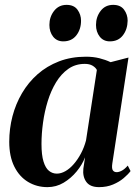

<svg xmlns="http://www.w3.org/2000/svg" viewBox="-20 -758 573 789"><path d="M441.5 -86Q438.5 -65.5 443.8 -58Q449 -50.5 459.5 -50.5Q469 -50.5 480.8 -56.8Q492.5 -63 505 -77.5L516.5 -55Q506.5 -41.5 488.2 -26Q470 -10.5 444.5 0.2Q419 11 387 11Q350 11 334.5 -10.8Q319 -32.5 322.5 -65L329.5 -111.5Q318 -81.5 295 -53.5Q272 -25.5 241.5 -7.2Q211 11 175 11Q131 11 95.2 -10.5Q59.5 -32 38.8 -73.5Q18 -115 18 -175.5Q18 -229 31.2 -280Q44.5 -331 70.5 -375.2Q96.5 -419.5 134.5 -453Q172.5 -486.5 222.5 -505.8Q272.5 -525 333.5 -525Q363 -525 388.2 -518.8Q413.5 -512.5 434.5 -502.5L508 -521.5ZM378 -470.5Q373 -480.5 360.5 -488Q348 -495.5 328.5 -495.5Q290 -495.5 260.8 -475Q231.5 -454.5 210.5 -420Q189.5 -385.5 176.2 -342.5Q163 -299.5 156.8 -254Q150.5 -208.5 150.5 -166.5Q150.5 -121 158.8 -94.2Q167 -67.5 181.2 -56Q195.5 -44.5 213.5 -44.5Q231 -44.5 249 -54.8Q267 -65 283.2 -83.8Q299.5 -102.5 312.8 -127.5Q326 -152.5 333.5 -181ZM240 -588Q213.5 -588 198.2 -607.5Q183 -627 183 -655.5Q183 -688.5 202.2 -713.2Q221.5 -738 253.5 -738Q284 -738 298.5 -718Q313 -698 313 -673Q313 -637.5 293.8 -612.8Q274.5 -588 240 -588ZM431.5 -588Q405 -588 389.8 -607.5Q374.5 -627 374.5 -655.5Q374.5 -688.5 393.5 -713.2Q412.5 -738 445 -738Q475.5 -738 490 -718Q504.5 -698 504.5 -673Q504 -637.5 485 -612.8Q466 -588 431.5 -588Z"/></svg>

Font: Merriweather 120pt SemiBold
Style: Italic
Weight: 600
Italic angle: -7.8°
Version: Version 2.101